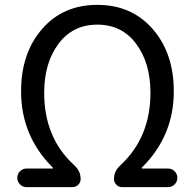

<svg xmlns="http://www.w3.org/2000/svg" viewBox="-20 -767 798 787"><path d="M88.9 0Q73.2 0 62 -11.2Q50.8 -22.5 50.8 -38.1Q50.8 -53.7 62 -64.9Q73.2 -76.2 88.9 -76.2H195.3Q197.3 -76.2 197.3 -78.1Q197.3 -80.1 195.3 -81.1Q66.4 -210 66.4 -392.6Q66.4 -548.8 152.3 -647.9Q238.3 -747.1 378.9 -747.1Q519.5 -747.1 606 -647.9Q692.4 -548.8 692.4 -392.6Q692.4 -210 562.5 -81.1Q560.5 -80.1 560.5 -78.1Q560.5 -76.2 563.5 -76.2H668.9Q684.6 -76.2 695.8 -64.9Q707 -53.7 707 -38.1Q707 -22.5 695.8 -11.2Q684.6 0 668.9 0H480.5Q466.8 0 457 -9.8Q447.3 -19.5 447.3 -33.2Q447.3 -65.4 472.7 -88.9Q596.7 -203.1 596.7 -386.7Q596.7 -508.8 538.1 -587.4Q479.5 -666 378.9 -666Q278.3 -666 219.7 -587.4Q161.1 -508.8 161.1 -386.7Q161.1 -201.2 285.2 -88.9Q310.5 -65.4 310.5 -33.2Q310.5 -19.5 300.8 -9.8Q291 0 277.3 0Z"/></svg>

Font: irohamaru Regular
Style: Regular
Weight: 400
Designer: [Source Han Sans]
Ryoko NISHIZUKA  (kana & ideographs); Paul D. Hunt (Latin, Greek & Cyrillic); Wenlong ZHANG  (bopomofo
Version: Version 1.00